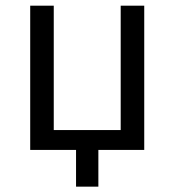

<svg xmlns="http://www.w3.org/2000/svg" viewBox="-20 -538 626 689"><path d="M252.9 131.8H333V0H497.6V-517.6H413.1V-71.3H172.9V-517.6H88.4V0H252.9Z"/></svg>

Font: Cascadia Code SemiLight
Style: Regular
Weight: 350
Monospace: yes
Designer: Aaron Bell
Foundry: Saja Typeworks
Version: Version 2404.023